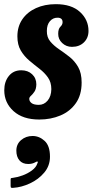

<svg xmlns="http://www.w3.org/2000/svg" viewBox="-44 -557 444 922"><path d="M202.5 -129Q202.5 -162 186.2 -185Q170 -208 145.5 -226.8Q121 -245.5 96.8 -266Q72.5 -286.5 56 -314Q39.5 -341.5 39.5 -382.5Q39.5 -429.5 63.2 -464.2Q87 -499 128.8 -518Q170.5 -537 224 -537Q299.5 -537 340.2 -499.5Q381 -462 381 -408.5Q381 -375 359 -353.5Q337 -332 301.5 -332Q274 -332 254.5 -350.5Q235 -369 235.5 -395Q235.5 -418.5 246 -428.5Q256.5 -438.5 256.5 -450.5Q256.5 -472 232 -472Q210 -472 195.5 -455Q181 -438 181 -408.5Q180.5 -378 197.5 -357.8Q214.5 -337.5 239.2 -320.8Q264 -304 289 -284.5Q314 -265 331 -235.8Q348 -206.5 348 -160.5Q348 -101 320.2 -61.5Q292.5 -22 246.2 -2.5Q200 17 144.5 17Q66 17 21.2 -23.2Q-23.5 -63.5 -23.5 -123.5Q-23.5 -165 -1.5 -192.2Q20.5 -219.5 58 -219.5Q90 -219.5 110.2 -200.5Q130.5 -181.5 130.5 -152Q130 -129.5 121.5 -117Q113 -104.5 104.8 -97.2Q96.5 -90 96.5 -82.5Q96.5 -70.5 107.5 -62Q118.5 -53.5 142.5 -53.5Q167.5 -53.5 184.8 -74Q202 -94.5 202.5 -129ZM34.5 166.5Q34.5 135 57.5 115.5Q80.5 96 112.5 96Q144.5 96 170.2 119.5Q196 143 196 195.5Q196 239 168.5 271.8Q141 304.5 100.2 323.5Q59.5 342.5 19.5 345Q12 345.5 9.5 344.2Q7 343 7 335V305Q7 299 9.8 298.2Q12.5 297.5 18 297Q39 294.5 64 285.5Q89 276.5 109.2 261.5Q129.5 246.5 135.5 227.5Q140 219.5 136 218.8Q132 218 126 222Q111.5 230.5 91.5 230.5Q64 230.5 49.2 213Q34.5 195.5 34.5 166.5Z"/></svg>

Font: Besley* Condensed
Style: Bold Italic
Weight: 700
Width: 3
Italic angle: -13°
Designer: Owen Earl
Foundry: indestructible type*
Version: Version 3.000; ttfautohint (v1.8.3)